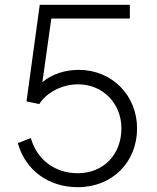

<svg xmlns="http://www.w3.org/2000/svg" viewBox="-20 -765 652 797"><path d="M303 12C446 12 549 -92 549 -232C549 -368 446 -475 307 -475C251 -475 196 -458 156 -424L193 -688H519V-745H145L90 -344L143 -333C170 -377 233 -415 304 -415C405 -415 484 -338 484 -232C484 -124 410 -46 303 -46C210 -46 134 -100 108 -192L54 -171C85 -58 182 12 303 12Z"/></svg>

Font: Mluvka Light
Style: Regular
Weight: 300
Designer: Modified by Jiří Krblich, Original typeface by Gumpita Rahayu
Foundry: Gumpita Rahayu & Jiří Krblich
Version: Version 2.000;Glyphs 3.1.1 (3134)